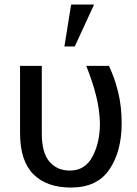

<svg xmlns="http://www.w3.org/2000/svg" viewBox="-20 -820 608 850"><path d="M165 -528.3V-229.5Q165 -144 198.7 -104.5Q232.4 -64.9 289.6 -64.9Q356.4 -64.9 389.4 -126.7Q422.4 -188.5 422.4 -274.4Q420.9 -335.9 404.8 -398.9Q388.7 -461.9 361.8 -528.3H462.4Q487.3 -476.1 502.9 -412.8Q518.6 -349.6 518.6 -274.4Q518.6 -149.9 464.4 -69.8Q410.2 10.3 294.4 10.3Q186.5 10.3 127.7 -48.8Q68.8 -107.9 68.8 -230.5V-528.3ZM294.9 -799.8H396.5L311 -614.3H265.1Z"/></svg>

Font: GeogebraSans
Style: Regular
Weight: 400
Designer: Google
Version: Version 1.100140; 2013